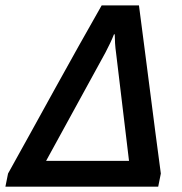

<svg xmlns="http://www.w3.org/2000/svg" viewBox="-49 -696 680 716"><path d="M541 0H-28.8L-19 -48.8Q22.9 -124 66.7 -203.4Q110.4 -282.7 154.5 -362.5Q198.7 -442.4 242.9 -521.5Q287.1 -600.6 330.1 -675.8H469.2Q479 -600.6 489.3 -521.5Q499.5 -442.4 509.8 -362.5Q520 -282.7 530.3 -203.4Q540.5 -124 550.8 -48.8ZM432.1 -96.2 383.8 -499Q381.3 -516.1 380.1 -534.4Q378.9 -552.7 378.9 -567.9H376Q370.6 -553.7 361.8 -535.2Q353 -516.6 344.2 -500L123 -96.2Z"/></svg>

Font: Clear Sans Medium
Style: Italic
Weight: 500
Italic angle: -12°
Foundry: Intel Corporation
Version: Version 1.00